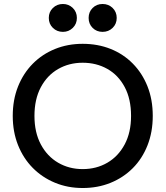

<svg xmlns="http://www.w3.org/2000/svg" viewBox="-20 -932 831 964"><path d="M395 12Q320 12 256 -14.5Q192 -41 144.5 -89Q97 -137 70.5 -203.5Q44 -270 44 -350Q44 -431 70.5 -497.5Q97 -564 144.5 -612Q192 -660 256 -686Q320 -712 395 -712Q471 -712 535 -686.5Q599 -661 646.5 -613Q694 -565 720.5 -498.5Q747 -432 747 -350Q747 -269 720.5 -202Q694 -135 646.5 -87.5Q599 -40 535 -14Q471 12 395 12ZM395 -83Q464 -83 519 -115Q574 -147 606 -207Q638 -267 638 -350Q638 -435 606 -495Q574 -555 519 -586Q464 -617 395 -617Q327 -617 272 -585.5Q217 -554 185 -494Q153 -434 153 -350Q153 -267 185 -207Q217 -147 272 -115Q327 -83 395 -83ZM296 -772Q266 -772 245.5 -792Q225 -812 225 -842Q225 -872 245.5 -892Q266 -912 296 -912Q325 -912 345.5 -892Q366 -872 366 -842Q366 -812 345.5 -792Q325 -772 296 -772ZM495 -772Q465 -772 445 -792Q425 -812 425 -842Q425 -872 445 -892Q465 -912 495 -912Q525 -912 545.5 -892Q566 -872 566 -842Q566 -812 545.5 -792Q525 -772 495 -772Z"/></svg>

Font: Rethink Sans Medium
Style: Regular
Weight: 500
Designer: The Rethink Sans project authors (Hans Thiessen). DM Sans designed by Colophon Foundry.
Foundry: Rethink Communications LLC
Version: Version 1.001